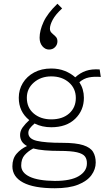

<svg xmlns="http://www.w3.org/2000/svg" viewBox="-20 -831 590 1023"><path d="M253 -153Q204 -153 164 -173Q147 -158 139 -147Q131 -136 131 -123Q131 -91 176.5 -80.5Q222 -70 312 -70Q385 -70 423.5 -57.5Q462 -45 476 -21.5Q490 2 490 35Q490 71 467 102.5Q444 134 396 153Q348 172 272 172Q160 172 103 141.5Q46 111 46 55Q46 14 68.5 -12Q91 -38 124 -53Q87 -73 87 -112Q87 -133 100.5 -152Q114 -171 136 -191Q80 -236 80 -310Q80 -353 101.5 -388.5Q123 -424 162 -445Q201 -466 253 -466Q293 -466 325.5 -453Q358 -440 381 -419Q407 -443 438 -453.5Q469 -464 511 -461L517 -421Q482 -424 454 -418.5Q426 -413 403 -393Q427 -356 427 -310Q427 -243 380.5 -198Q334 -153 253 -153ZM253 -195Q313 -195 348.5 -226.5Q384 -258 384 -309Q384 -360 347 -392Q310 -424 253 -424Q198 -424 160.5 -391.5Q123 -359 123 -310Q123 -257 160 -226Q197 -195 253 -195ZM272 133Q357 133 399.5 107.5Q442 82 443 42Q444 18 433 3Q422 -12 390.5 -19.5Q359 -27 297 -27Q254 -27 218.5 -30Q183 -33 157 -40Q129 -25 111 -4.5Q93 16 93 51Q93 89 138 110.5Q183 132 272 133ZM286 -811 311 -786Q276 -754 261 -726Q246 -698 246 -678Q246 -664 256 -655Q266 -646 276 -636.5Q286 -627 286 -611Q286 -593 273.5 -580Q261 -567 241 -567Q221 -567 206 -584.5Q191 -602 191 -630Q191 -668 212 -714Q233 -760 286 -811Z"/></svg>

Font: Inconsolata SemiExpanded Light
Style: Regular
Weight: 300
Width: 6
Monospace: yes
Designer: Raph Levien, Cyreal, Brenton Simpson
Foundry: Raph Levien, Cyreal, Google
Version: Version 3.001; ttfautohint (v1.8.2.53-6de2)